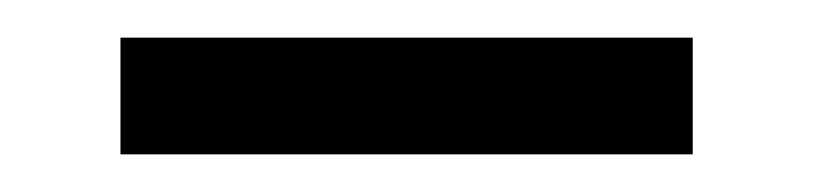

<svg xmlns="http://www.w3.org/2000/svg" viewBox="-20 -672 432 102"><path d="M348 -590H44V-652H348Z"/></svg>

Font: Charger Pro
Style: Lit
Weight: 300
Designer: Jasper
Foundry: Cannot Into Space Fonts
Version: Version 1.09